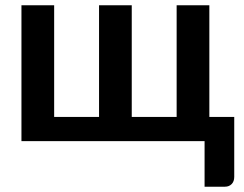

<svg xmlns="http://www.w3.org/2000/svg" viewBox="-20 -533 922 725"><path d="M864.5 -91.5V135Q864.5 152 854.8 162Q845 172 829.5 172H752.5V0H61V-513H184.5V-91.5H354V-513H477.5V-91.5H647V-513H770.5V-91.5Z"/></svg>

Font: Lato 2
Style: Bold
Weight: 700
Designer: Lukasz Dziedzic with Adam Twardoch and Botio Nikoltchev
Foundry: tyPoland Lukasz Dziedzic
Version: Version 2.015; 2015-08-06; http://www.latofonts.com/